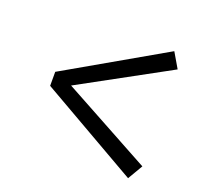

<svg xmlns="http://www.w3.org/2000/svg" viewBox="-93 -675 724 696"><g transform="rotate(20 269.0 -327.0)"><path d="M87 -300V-354L467 -572L501 -514L158 -327L501 -140L467 -82Z"/></g></svg>

Font: Source Serif 4 Caption
Style: Italic
Weight: 400
Italic angle: -12°
Designer: Frank Grießhammer
Foundry: Adobe Systems Incorporated
Version: Version 4.004;hotconv 1.0.117;makeotfexe 2.5.65602